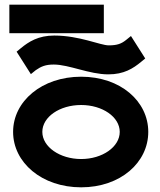

<svg xmlns="http://www.w3.org/2000/svg" viewBox="-20 -790 684 821"><path d="M20 -770V-648H424V-770ZM212 -638C144 -638 103 -612 68 -583L51 -569L112 -473L133 -490C156 -506 175 -514 210 -514C275 -514 362 -472 443 -472C510 -472 549 -497 584 -526L601 -540L540 -636L519 -619C499 -603 481 -596 445 -596C409 -596 320 -638 212 -638ZM327 -341C418 -341 492 -290 492 -226C492 -162 418 -110 327 -110C236 -110 161 -162 161 -226C161 -290 235 -341 327 -341ZM327 11C495 11 614 -95 614 -226C614 -357 495 -462 327 -462C159 -462 36 -357 36 -226C36 -95 159 11 327 11Z"/></svg>

Font: Charger
Style: Hemi
Weight: 900
Designer: Jasper
Foundry: Cannot Into Space Fonts
Version: Version 0.99